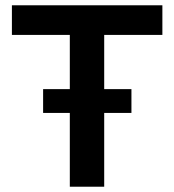

<svg xmlns="http://www.w3.org/2000/svg" viewBox="-20 -706 659 726"><path d="M244 0V-574H25V-686H594V-574H374V0ZM143 -279V-369H477V-279Z"/></svg>

Font: Archivo SemiBold SemiBold
Style: Regular
Weight: 600
Version: Version 2.001